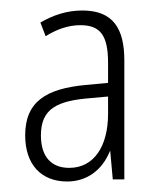

<svg xmlns="http://www.w3.org/2000/svg" viewBox="-20 -742 311 366"><path d="M137 -722C106 -722 79 -712 57 -699L67 -673C86 -685 109 -694 133 -694C171 -694 186 -675 186 -622V-584L143 -580C69 -573 28 -549 28 -484C28 -428 59 -396 108 -396C143 -396 174 -415 190 -455L195 -400H217V-627C217 -687 196 -722 137 -722ZM153 -555 186 -558V-525C186 -463 159 -422 112 -422C78 -422 58 -443 58 -484C58 -535 89 -550 153 -555Z"/></svg>

Font: Noto Sans Hebrew ExtraCondensed ExtraLight
Style: Regular
Weight: 200
Width: 2
Designer: Monotype Design Team
Foundry: Monotype Imaging Inc.
Version: Version 2.004